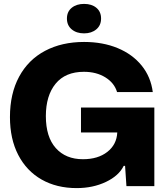

<svg xmlns="http://www.w3.org/2000/svg" viewBox="-20 -954 858 984"><path d="M31 -354Q31 -474 78 -561Q125 -648 211 -693.5Q297 -739 411 -739Q507 -739 583 -707.5Q659 -676 706 -618Q753 -560 763 -482H580Q566 -529 520 -557.5Q474 -586 410 -586Q315 -586 265 -525Q215 -464 215 -359Q215 -252 266 -195Q317 -138 405 -138Q482 -138 530 -175.5Q578 -213 581 -275H395V-403H771V0H628L621 -104H614Q589 -53 522.5 -21.5Q456 10 373 10Q270 10 193 -34Q116 -78 73.5 -160Q31 -242 31 -354ZM323 -859Q323 -894 347.5 -914Q372 -934 411 -934Q450 -934 474 -914Q498 -894 498 -859Q498 -824 473.5 -803.5Q449 -783 411 -783Q372 -783 347.5 -803.5Q323 -824 323 -859Z"/></svg>

Font: Mona Sans ExtraBold
Style: Regular
Weight: 800
Designer: Deni Anggara
Foundry: GitHub
Version: Version 2.000